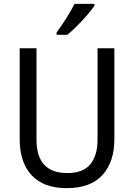

<svg xmlns="http://www.w3.org/2000/svg" viewBox="-20 -964 694 994"><path d="M572 -242Q572 -127 511 -58.5Q450 10 325 10Q206 10 144 -56.5Q82 -123 82 -243V-714H169V-240Q169 -68 329 -68Q410 -68 447.5 -113.5Q485 -159 485 -241V-714H572ZM469 -934Q456 -915 431.5 -886.5Q407 -858 379 -830Q351 -802 329 -784H273V-796Q297 -828 323 -869Q349 -910 366 -944H469Z"/></svg>

Font: Noto Sans SemiCondensed
Style: Regular
Weight: 400
Width: 4
Designer: Monotype Design Team
Foundry: Monotype Imaging Inc.
Version: Version 2.013; ttfautohint (v1.8.4.7-5d5b)